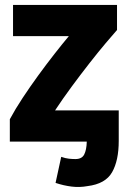

<svg xmlns="http://www.w3.org/2000/svg" viewBox="-20 -559 520 781"><path d="M333 17Q332 51 322.5 69.5Q313 88 287 88Q274 88 260 86.5Q246 85 229 79L206 185Q239 196 271.5 200Q304 204 336 198Q409 189 436 141.5Q463 94 463 14V-110H204Q235 -157 271.5 -206.5Q308 -256 344 -302Q380 -348 410 -383.5Q440 -419 456 -437V-539H33V-412H260Q234 -381 201.5 -339.5Q169 -298 135.5 -252Q102 -206 72 -160.5Q42 -115 20 -74V17Z"/></svg>

Font: Repo Bold
Style: Bold
Weight: 700
Designer: Stefan Peev
Foundry: Context Ltd
Version: Version 1.502